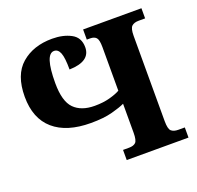

<svg xmlns="http://www.w3.org/2000/svg" viewBox="-126 -860 1024 996"><g transform="rotate(-20 386.0 -362.0)"><path d="M409 0H750V-56H714Q689 -56 676 -67.5Q663 -79 663 -122V-593Q663 -634 676 -646Q689 -658 714 -658H750V-714H428V-658H447Q469 -658 480 -646Q491 -634 491 -593V-353Q470 -341 433.5 -331Q397 -321 350 -321Q276 -321 236.5 -361Q197 -401 197 -502Q197 -661 248 -661Q270 -661 280.5 -634.5Q291 -608 291 -543Q407 -546 407 -624Q407 -678 363.5 -701Q320 -724 260 -724Q156 -724 90 -667Q24 -610 24 -489Q24 -369 96 -306.5Q168 -244 301 -244Q372 -244 419 -256.5Q466 -269 491 -281V-121Q491 -79 479 -67.5Q467 -56 442 -56H409Z"/></g></svg>

Font: Noto Serif SemiCondensed Extra
Style: Regular
Weight: 800
Width: 4
Designer: Monotype Design Team
Foundry: Monotype Imaging Inc.
Version: Version 1.002